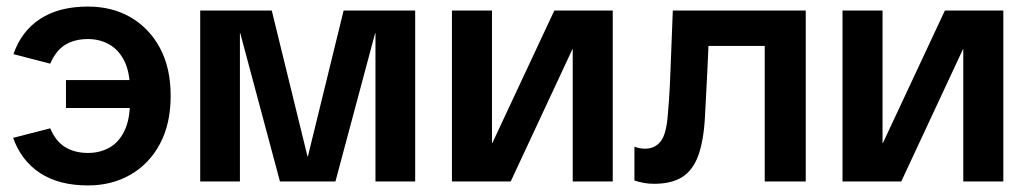

<svg xmlns="http://www.w3.org/2000/svg" viewBox="-20 -553 3133 585"><path d="M248 12Q160 12 102.5 -25.5Q45 -63 20 -133L133 -162Q150 -122 179 -104.5Q208 -87 248 -87Q284 -87 313 -103Q342 -119 359 -154Q376 -189 376 -243V-278Q376 -333 359 -367Q342 -401 313 -417.5Q284 -434 248 -434Q208 -434 179.5 -417Q151 -400 133 -359L21 -388Q45 -458 102.5 -495.5Q160 -533 248 -533Q322 -533 378.5 -500Q435 -467 467.5 -406.5Q500 -346 500 -261Q500 -176 467.5 -115Q435 -54 378 -21Q321 12 248 12ZM181 -224V-309H405V-224Z M590 0V-521H808L917 -76H918L1027 -521H1245V0H1124V-452H1123L1002 0H833L712 -452H711V0Z M1357 0V-521H1479V-117H1480L1669 -521H1847V0H1725V-403H1724L1536 0Z M1973 7Q1955 7 1940 4Q1925 1 1913 -3V-106Q1921 -103 1929 -101.5Q1937 -100 1946 -100Q1976 -100 1993.5 -123Q2011 -146 2015 -207Q2017 -228 2018.5 -250Q2020 -272 2021 -294.5Q2022 -317 2023 -342L2030 -521H2435V0H2310V-488L2354 -413H2070L2142 -488L2135 -333Q2133 -296 2131.5 -265Q2130 -234 2128 -198Q2124 -124 2107.5 -79Q2091 -34 2058.5 -13.5Q2026 7 1973 7Z M2547 0V-521H2669V-117H2670L2859 -521H3037V0H2915V-403H2914L2726 0Z"/></svg>

Font: TikTok Sans 24pt SemiBold
Style: Regular
Weight: 600
Version: Version 4.000